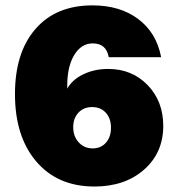

<svg xmlns="http://www.w3.org/2000/svg" viewBox="-20 -680 657 708"><path d="M35.2 -333Q35.2 -486.3 110.8 -573.2Q186.5 -660.2 320.8 -660.2Q422.9 -660.2 490 -609.6Q557.1 -559.1 574.2 -469.2H380.9Q372.1 -520 321.8 -520Q279.8 -520 253.9 -477.3Q228 -434.6 228 -365.2V-353Q246.6 -386.7 287.6 -406.2Q328.6 -425.8 378.9 -425.8Q466.8 -425.8 524.4 -366.2Q582 -306.6 582 -215.8Q582 -116.7 511.2 -54.4Q440.4 7.8 328.1 7.8Q192.9 7.8 114 -84.2Q35.2 -176.3 35.2 -333ZM250 -210.9Q250 -177.2 270.3 -155Q290.5 -132.8 321.8 -132.8Q352.1 -132.8 370.6 -153.8Q389.2 -174.8 389.2 -209Q389.2 -243.7 370.1 -264.4Q351.1 -285.2 319.8 -285.2Q288.6 -285.2 269.3 -264.6Q250 -244.1 250 -210.9Z"/></svg>

Font: Overused Grotesk Black
Style: Regular
Weight: 900
Version: Version 0.002